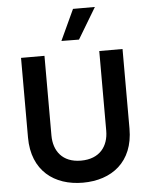

<svg xmlns="http://www.w3.org/2000/svg" viewBox="-64 -1048 873 1110"><g transform="rotate(-5 372.5 -493.0)"><path d="M529 -996H402L319 -817L421 -816ZM372 10C539 10 667 -84 667 -278V-740H532V-278C532 -188 481 -118 372 -118C264 -118 214 -188 214 -278V-740H78V-278C78 -84 207 10 372 10Z"/></g></svg>

Font: Be Vietnam Pro SemiBold
Style: Regular
Weight: 600
Designer: Lam Bao, Tony Le, Vietanh Nguyen
Foundry: Yellow Type Foundry
Version: Version 1.002